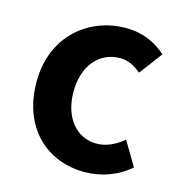

<svg xmlns="http://www.w3.org/2000/svg" viewBox="-92 -657 710 753"><g transform="rotate(15 263.5 -280.0)"><path d="M317 14C379 14 447 -7 500 -54L442 -151C411 -125 374 -106 333 -106C252 -106 194 -174 194 -280C194 -385 252 -454 338 -454C369 -454 395 -441 423 -418L493 -511C452 -548 399 -574 330 -574C178 -574 44 -466 44 -280C44 -94 163 14 317 14Z"/></g></svg>

Font: Noto Sans Mono CJK SC
Style: Bold
Weight: 700
Designer: Ryoko NISHIZUKA 西塚涼子 (kana, bopomofo & ideographs); Paul D. Hunt (Latin, Greek & Cyrillic); Sandoll Communications 산돌커뮤니
Foundry: Adobe
Version: Version 2.004;hotconv 1.0.118;makeotfexe 2.5.65603